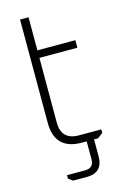

<svg xmlns="http://www.w3.org/2000/svg" viewBox="-130 -748 633 982"><g transform="rotate(-15 186.5 -257.0)"><path d="M81 -143V-690H126V-515H327V-475H126V-133Q126 -40 219 -40H337V-21L309 0H224Q81 0 81 -143ZM107 141H203Q249 141 249 95V-20H288V90Q288 176 202 176H130L107 159Z"/></g></svg>

Font: Oxanium ExtraLight ExtraLight
Style: Regular
Weight: 250
Version: Version 2.000